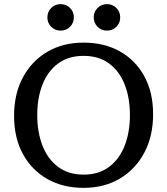

<svg xmlns="http://www.w3.org/2000/svg" viewBox="-20 -892 808 928"><path d="M384 16Q284 16 208.5 -27Q133 -70 90.5 -148Q48 -226 48 -332Q48 -438 90.5 -517.5Q133 -597 208.5 -641.5Q284 -686 384 -686Q484 -686 559.5 -643.5Q635 -601 677.5 -523.5Q720 -446 720 -340Q720 -234 677.5 -154Q635 -74 559.5 -29Q484 16 384 16ZM384 -48Q458 -48 508 -86Q558 -124 583 -189Q608 -254 608 -336Q608 -418 583 -482.5Q558 -547 508 -584.5Q458 -622 384 -622Q310 -622 260 -584.5Q210 -547 185 -482.5Q160 -418 160 -336Q160 -254 185 -189Q210 -124 260 -86Q310 -48 384 -48ZM273 -744Q246 -744 227.5 -762.5Q209 -781 209 -808Q209 -835 227.5 -853.5Q246 -872 273 -872Q300 -872 318.5 -853.5Q337 -835 337 -808Q337 -781 318.5 -762.5Q300 -744 273 -744ZM497 -744Q470 -744 451.5 -762.5Q433 -781 433 -808Q433 -835 451.5 -853.5Q470 -872 497 -872Q524 -872 542.5 -853.5Q561 -835 561 -808Q561 -781 542.5 -762.5Q524 -744 497 -744Z"/></svg>

Font: Source Serif 4 Caption
Style: Regular
Weight: 400
Designer: Frank Grießhammer
Foundry: Adobe Systems Incorporated
Version: Version 4.004;hotconv 1.0.117;makeotfexe 2.5.65602